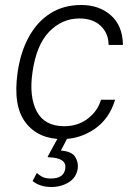

<svg xmlns="http://www.w3.org/2000/svg" viewBox="-20 -547 553 769"><path d="M229 10Q133 10 82.2 -56.5Q31.5 -123 50.5 -257Q62 -337.5 95 -398.2Q128 -459 181 -493Q234 -527 305.5 -527Q377 -527 424 -485.8Q471 -444.5 472.5 -367H415Q414.5 -414 383.2 -443.5Q352 -473 298 -473Q228.5 -473 177 -420Q125.5 -367 110 -257Q96 -160 127.2 -100.8Q158.5 -41.5 237.5 -41.5Q291.5 -41.5 331.2 -71.5Q371 -101.5 384.5 -147.5H441Q418 -71 359 -30.5Q300 10 229 10ZM186 202Q140 202 110.5 178L127.5 145.5Q137 155 149.8 161.5Q162.5 168 184 168Q235.5 168 241.5 128.5Q248 85.5 176.5 83Q168 83 172.5 77.5L217.5 -5H255.5L224 56Q268 59.5 281.2 81.5Q294.5 103.5 291.5 127Q286 164.5 255.2 183.2Q224.5 202 186 202Z"/></svg>

Font: Public Sans ExtraLight
Style: Italic
Weight: 200
Italic angle: -8°
Designer: The Public Sans project authors (U.S. Web Design System). Libre Franklin designed by Pablo Impallari and Rodrigo Fuenzal
Version: Version 1.007; ttfautohint (v1.8.1) -l 8 -r 50 -G 200 -x 14 